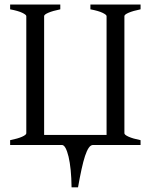

<svg xmlns="http://www.w3.org/2000/svg" viewBox="-20 -635 670 841"><path d="M595.7 0H387.7Q377.4 0 368.9 12.2Q360.4 24.4 352.5 48.1Q344.7 71.8 337.2 106.4Q329.6 141.1 321.8 185.5H293.5Q293 144 289.6 109.9Q286.1 75.7 280.3 51.3Q274.4 26.9 267.1 13.4Q259.8 0 251 0H24.4V-21Q58.1 -27.8 76.7 -36.1Q95.2 -44.4 95.2 -51.3V-564.5Q95.2 -570.3 77.6 -578.9Q60.1 -587.4 24.4 -594.2V-615.2H244.1V-594.2Q210.9 -587.4 192.1 -579.3Q173.3 -571.3 173.3 -564.5V-43.9H446.8V-564.5Q446.8 -570.3 429.2 -578.9Q411.6 -587.4 376 -594.2V-615.2H595.7V-594.2Q562.5 -587.4 543.7 -579.3Q524.9 -571.3 524.9 -564.5V-51.3Q524.9 -44.4 543.5 -36.1Q562 -27.8 595.7 -21Z"/></svg>

Font: Noto Serif Devanagari
Style: Regular
Weight: 400
Designer: Monotype Design Team
Foundry: Monotype Imaging Inc.
Version: Version 1.01